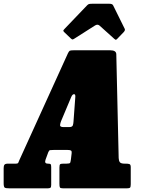

<svg xmlns="http://www.w3.org/2000/svg" viewBox="-60 -1030 775 1050"><path d="M-40 -28.5V-110.5Q-40 -123.5 -35.5 -129.2Q-31 -135 -17 -135H25.5Q38 -135 40 -140.2Q42 -145.5 45.5 -153.5L311.5 -738.5Q317 -750 321.5 -752.5Q326 -755 343 -755H543Q575.5 -755 576 -733.5L589 -165.5Q589.5 -151.5 595.2 -143.2Q601 -135 622.5 -135H628.5Q641.5 -135 648.2 -132.5Q655 -130 655 -115.5V-22.5Q655 -7.5 651 -3.8Q647 0 632.5 0H285.5Q270.5 0 267.8 -4.8Q265 -9.5 265 -24.5V-113.5Q265 -128 268.8 -131.5Q272.5 -135 286.5 -135H303.5Q321.5 -135 323.8 -140Q326 -145 328 -159.5L332 -193.5Q333 -203.5 328 -206.8Q323 -210 308.5 -210H235Q220.5 -210 214.2 -209Q208 -208 204 -197.5L189 -156.5Q181.5 -135 201.5 -135H203.5Q215.5 -135 217.8 -130.8Q220 -126.5 220 -114.5V-18.5Q220 -6 215.5 -3Q211 0 199.5 0H-7Q-28 0 -34 -3.8Q-40 -7.5 -40 -28.5ZM329.5 -499.5 274 -367.5Q269.5 -356.5 268.5 -345.8Q267.5 -335 287.5 -335H318Q335.5 -335 338.5 -345Q341.5 -355 342 -365.5L352 -501.5Q352.5 -515 345 -515Q336 -515 329.5 -499.5ZM327 -820 290.5 -855Q285.5 -860.5 286.2 -863Q287 -865.5 293 -872L416.5 -1001Q422 -1007 428 -1008.2Q434 -1009.5 445 -1009.5H537.5Q554.5 -1009.5 558.5 -1001L622 -872.5Q626 -865 617 -855L581.5 -818Q575 -811.5 572.8 -812.2Q570.5 -813 565 -817.5L484.5 -890Q473.5 -899.5 459.5 -890.5L344 -817Q337.5 -813 334.2 -814.5Q331 -816 327 -820Z"/></svg>

Font: Besley* Condensed Fatface
Style: Italic
Weight: 900
Width: 3
Italic angle: -13°
Designer: Owen Earl
Foundry: indestructible type*
Version: Version 3.000; ttfautohint (v1.8.3)